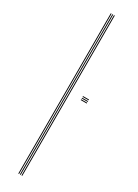

<svg xmlns="http://www.w3.org/2000/svg" viewBox="-216 -815 598 830"><g transform="rotate(30 82.5 -400.0)"><path d="M76 0V-800H80V0ZM60 0V-800H64V0ZM68 0V-800H72V0ZM135 -410V-414H165V-410ZM135 -426V-430H165V-426ZM135 -418V-422H165V-418Z"/></g></svg>

Font: Big Shoulders Inline Thin
Style: Regular
Weight: 100
Designer: Patric King
Foundry: XO Type Co
Version: Version 2.002